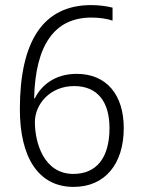

<svg xmlns="http://www.w3.org/2000/svg" viewBox="-20 -815 554 754"><path d="M58 -386C58 -198 130 -81 269 -81C393 -81 466 -172 466 -312C466 -442 399 -525 281 -525C194 -525 141 -478 117 -429H114C119 -637 193 -746 339 -746C369 -746 399 -742 422 -734V-785C399 -791 368 -795 338 -795C146 -795 58 -648 58 -386ZM268 -132C153 -132 117 -253 117 -336C117 -405 176 -477 271 -477C365 -477 410 -413 410 -312C410 -194 358 -132 268 -132Z"/></svg>

Font: Noto Sans Kannada UI SemiCondensed Light
Style: Regular
Weight: 300
Width: 4
Designer: Jelle Bosma - Monotype Design Team
Foundry: Monotype Imaging Inc.
Version: Version 2.005